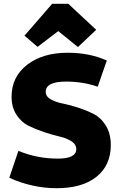

<svg xmlns="http://www.w3.org/2000/svg" viewBox="-20 -982 633 1012"><path d="M178 -735 109 -794 255 -962H340L487 -825L391 -734L287 -818ZM278 10Q151 10 29 -45L77 -187Q175 -146 285 -146Q382 -146 382 -196Q382 -221 356.5 -237.5Q331 -254 293.5 -262.5Q256 -271 211.5 -286Q167 -301 129.5 -319.5Q92 -338 66.5 -377.5Q41 -417 41 -472Q41 -577 123 -640.5Q205 -704 337 -704Q452 -704 543 -663L495 -525Q417 -552 328 -552Q221 -552 221 -498Q221 -474 246.5 -459Q272 -444 310 -436.5Q348 -429 392.5 -414.5Q437 -400 475 -380.5Q513 -361 538.5 -319Q564 -277 564 -217Q564 -111 489 -50.5Q414 10 278 10Z"/></svg>

Font: Cantarell Extra Bold
Style: Regular
Weight: 800
Designer: Dave Crossland, Nikolaus Waxweiler, Florian Fecher, Jacques Le Bailly, Eben Sorkin, Alexei Vanyashin, Alexios Zavras, Em
Version: Version 0.303